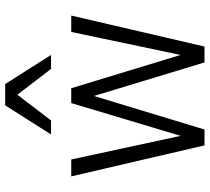

<svg xmlns="http://www.w3.org/2000/svg" viewBox="-54 -752 806 738"><g transform="rotate(-90 349.0 -383.0)"><path d="M539.1 0H478L349.1 -424.8L220.2 0H159.2L40 -512.2H105L195.8 -91.8L321.8 -512.2H378.9L506.8 -91.8L595.2 -512.2H658.2ZM453.1 -589.8 354 -719.2 254.9 -589.8H201.2L313 -766.1H395L506.8 -589.8Z"/></g></svg>

Font: Clear Sans Light
Style: Regular
Weight: 300
Foundry: Intel Corporation
Version: Version 1.00